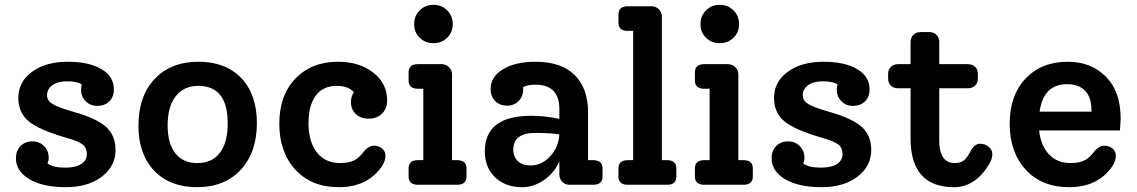

<svg xmlns="http://www.w3.org/2000/svg" viewBox="-20 -766 4713 796"><path d="M286 -302Q381 -275 420 -239.5Q459 -204 459 -144Q459 -77 402 -33.5Q345 10 253 10Q158 10 102 -23Q46 -56 46 -110Q46 -141 65 -160.5Q84 -180 115 -180Q143 -180 162.5 -160.5Q182 -141 182 -112Q182 -100 177 -88Q200 -71 251 -71Q294 -71 317 -86Q340 -101 340 -127Q340 -153 322.5 -167Q305 -181 251 -196Q141 -228 98.5 -263.5Q56 -299 56 -360Q56 -427 113 -468.5Q170 -510 261 -510Q349 -510 400.5 -479.5Q452 -449 452 -396Q452 -364 433 -345.5Q414 -327 383 -327Q354 -327 335 -346.5Q316 -366 316 -394Q316 -407 320 -415Q302 -429 258 -429Q220 -429 197.5 -413Q175 -397 175 -371Q175 -349 197.5 -335Q220 -321 286 -302Z M797 10Q684 10 619 -58.5Q554 -127 554 -245Q554 -367 621 -438.5Q688 -510 803 -510Q916 -510 980.5 -442Q1045 -374 1045 -256Q1045 -134 978 -62Q911 10 797 10ZM798 -90Q859 -90 891.5 -132.5Q924 -175 924 -255Q924 -410 802 -410Q742 -410 708.5 -367Q675 -324 675 -246Q675 -171 707 -130.5Q739 -90 798 -90Z M1578 -120Q1578 -99 1563 -76Q1503 10 1385 10Q1271 10 1204.5 -62.5Q1138 -135 1138 -253Q1138 -371 1205 -440.5Q1272 -510 1381 -510Q1470 -510 1527.5 -465Q1585 -420 1585 -350Q1585 -316 1564 -295Q1543 -274 1508 -274Q1476 -274 1455.5 -293Q1435 -312 1435 -343Q1435 -366 1447 -384Q1424 -410 1376 -410Q1319 -410 1289 -369.5Q1259 -329 1259 -254Q1259 -179 1293.5 -134.5Q1328 -90 1390 -90Q1427 -90 1449 -101.5Q1471 -113 1491 -141Q1510 -162 1530 -162Q1550 -162 1564 -150.5Q1578 -139 1578 -120Z M1834 -609.5Q1811 -587 1777 -587Q1743 -587 1720 -609.5Q1697 -632 1697 -666Q1697 -700 1720 -723Q1743 -746 1777 -746Q1811 -746 1834 -723Q1857 -700 1857 -666Q1857 -632 1834 -609.5ZM1713 0Q1674 0 1674 -34V-68Q1674 -102 1713 -102H1735V-398H1713Q1674 -398 1674 -432V-466Q1674 -500 1713 -500H1811Q1829 -500 1841.5 -487.5Q1854 -475 1854 -458V-102H1875Q1914 -102 1914 -68V-34Q1914 0 1875 0Z M2439 -102Q2478 -102 2478 -68V-34Q2478 0 2439 0H2341Q2323 0 2311 -12.5Q2299 -25 2299 -42V-98Q2280 -51 2236.5 -20.5Q2193 10 2145 10Q2075 10 2032.5 -31Q1990 -72 1990 -138Q1990 -286 2182 -286Q2240 -286 2299 -273V-314Q2299 -415 2199 -415Q2167 -415 2148 -404Q2149 -401 2149 -395Q2149 -366 2130 -347Q2111 -328 2083 -328Q2052 -328 2033 -347Q2014 -366 2014 -397Q2014 -448 2065.5 -479Q2117 -510 2200 -510Q2307 -510 2362.5 -455Q2418 -400 2418 -300V-102ZM2179 -80Q2226 -80 2261 -118Q2296 -156 2299 -209Q2260 -215 2199 -215Q2108 -215 2108 -145Q2108 -115 2127.5 -97.5Q2147 -80 2179 -80Z M2583 0Q2544 0 2544 -34V-68Q2544 -102 2583 -102H2605V-638H2583Q2544 -638 2544 -672V-706Q2544 -740 2583 -740H2681Q2699 -740 2711.5 -727.5Q2724 -715 2724 -698V-102H2745Q2784 -102 2784 -68V-34Q2784 0 2745 0Z M3021 -609.5Q2998 -587 2964 -587Q2930 -587 2907 -609.5Q2884 -632 2884 -666Q2884 -700 2907 -723Q2930 -746 2964 -746Q2998 -746 3021 -723Q3044 -700 3044 -666Q3044 -632 3021 -609.5ZM2900 0Q2861 0 2861 -34V-68Q2861 -102 2900 -102H2922V-398H2900Q2861 -398 2861 -432V-466Q2861 -500 2900 -500H2998Q3016 -500 3028.5 -487.5Q3041 -475 3041 -458V-102H3062Q3101 -102 3101 -68V-34Q3101 0 3062 0Z M3419 -302Q3514 -275 3553 -239.5Q3592 -204 3592 -144Q3592 -77 3535 -33.5Q3478 10 3386 10Q3291 10 3235 -23Q3179 -56 3179 -110Q3179 -141 3198 -160.5Q3217 -180 3248 -180Q3276 -180 3295.5 -160.5Q3315 -141 3315 -112Q3315 -100 3310 -88Q3333 -71 3384 -71Q3427 -71 3450 -86Q3473 -101 3473 -127Q3473 -153 3455.5 -167Q3438 -181 3384 -196Q3274 -228 3231.5 -263.5Q3189 -299 3189 -360Q3189 -427 3246 -468.5Q3303 -510 3394 -510Q3482 -510 3533.5 -479.5Q3585 -449 3585 -396Q3585 -364 3566 -345.5Q3547 -327 3516 -327Q3487 -327 3468 -346.5Q3449 -366 3449 -394Q3449 -407 3453 -415Q3435 -429 3391 -429Q3353 -429 3330.5 -413Q3308 -397 3308 -371Q3308 -349 3330.5 -335Q3353 -321 3419 -302Z M4094 -127Q4094 -107 4080 -84Q4023 10 3935 10Q3755 10 3755 -193V-400H3704Q3685 -400 3673.5 -411Q3662 -422 3662 -440V-460Q3662 -478 3673.5 -489Q3685 -500 3704 -500H3755V-591Q3755 -610 3766.5 -621.5Q3778 -633 3796 -633H3833Q3851 -633 3862.5 -621.5Q3874 -610 3874 -591V-500H3992Q4011 -500 4022.5 -489Q4034 -478 4034 -460V-440Q4034 -422 4022.5 -411Q4011 -400 3992 -400H3874V-183Q3874 -90 3939 -90Q3964 -90 3978 -102.5Q3992 -115 4007 -145Q4022 -170 4043 -170Q4064 -170 4079 -157.5Q4094 -145 4094 -127Z M4626 -275Q4626 -264 4623 -225H4288Q4295 -162 4329 -126Q4363 -90 4418 -90Q4455 -90 4477 -101.5Q4499 -113 4519 -141Q4538 -162 4558 -162Q4578 -162 4592 -150.5Q4606 -139 4606 -120Q4606 -99 4591 -76Q4531 10 4413 10Q4299 10 4232.5 -62.5Q4166 -135 4166 -253Q4166 -371 4232 -440.5Q4298 -510 4407 -510Q4503 -510 4564.5 -448.5Q4626 -387 4626 -275ZM4404 -417Q4306 -417 4290 -303H4505V-309Q4505 -363 4478.5 -390Q4452 -417 4404 -417Z"/></svg>

Font: Solway Medium
Style: Regular
Weight: 500
Designer: Mariya V. Pigoulevskaya
Foundry: The Northern Block Ltd.
Version: Version 1.000;hotconv 1.0.109;makeotfexe 2.5.65596